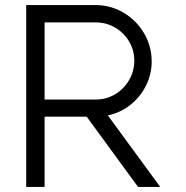

<svg xmlns="http://www.w3.org/2000/svg" viewBox="-20 -742 740 762"><path d="M513 -501Q513 -542 492.5 -577Q472 -612 437 -632.5Q402 -653 360 -653H157V-347H360Q402 -347 437 -368Q472 -389 492.5 -424.5Q513 -460 513 -501ZM84 -722H358Q419 -722 470.5 -691.5Q522 -661 552 -609.5Q582 -558 582 -498Q582 -448 559.5 -402.5Q537 -357 497 -325.5Q457 -294 408 -284L616 0H528L324 -279H157V0H84Z"/></svg>

Font: SUIT
Style: Regular
Weight: 400
Designer: Sunn Youn; Korean Glyphs from Source Han Sans (Sandoll Communications; Soo-young Jang, Joo-yeon Kang)
Foundry: Sunn
Version: Version 1.140